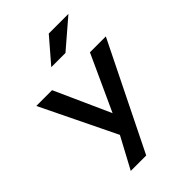

<svg xmlns="http://www.w3.org/2000/svg" viewBox="-274 -873 1187 1187"><g transform="rotate(-45 319.5 -279.5)"><path d="M15 -497H153L317 -132L484 -497H623L279 200H144L254 -5ZM250 -601 386 -759H558L374 -601Z"/></g></svg>

Font: Syne Modified
Style: Bold
Weight: 700
Designer: Lucas Descroix
Foundry: Bonjour Monde
Version: Version 2.200